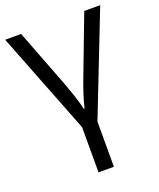

<svg xmlns="http://www.w3.org/2000/svg" viewBox="-143 -623 787 951"><g transform="rotate(-20 250.5 -147.5)"><path d="M501 -535.2 291 2V240.2H210V2L0 -535.2H84L199.2 -235.8C226.1 -163.6 242.7 -111.8 249 -80.1H252.9C263.7 -125 280.3 -176.8 303.2 -235.8L417 -535.2Z"/></g></svg>

Font: OpenSansEmoji
Style: Regular
Weight: 400
Foundry: MorbZ
Version: Version 1.000;PS 001.000;hotconv 1.0.70;makeotf.lib2.5.58329